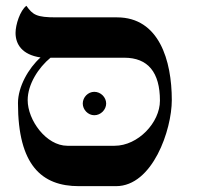

<svg xmlns="http://www.w3.org/2000/svg" viewBox="-20 -637 675 657"><path d="M527.3 -292.5C527.3 -217.8 452.6 -138.2 372.1 -138.2H210.4C138.2 -138.2 74.7 -225.6 74.7 -294.4C74.7 -348.6 111.8 -405.8 152.8 -439.5H405.3C486.3 -439.5 527.3 -389.6 527.3 -292.5ZM567.9 -294.4C567.9 -430.2 524.4 -577.6 380.4 -577.6H171.9C105.5 -577.6 92.3 -585.9 70.3 -617.2C48.8 -601.1 33.2 -552.7 33.2 -524.4C33.2 -485.4 55.7 -449.7 118.7 -440.4C77.6 -403.8 41.5 -340.3 41.5 -284.2C41.5 -71.8 122.6 0 250 0H377C502.4 0 567.9 -192.9 567.9 -294.4ZM343.3 -282.7C343.3 -304.2 324.7 -322.8 302.7 -322.8C281.2 -322.8 263.2 -304.2 263.2 -282.7C263.2 -261.7 281.2 -242.7 302.7 -242.7C324.7 -242.7 343.3 -261.7 343.3 -282.7Z"/></svg>

Font: Cardo
Style: Italic
Weight: 400
Designer: David J. Perry
Foundry: David J. Perry
Version: Version 0.99